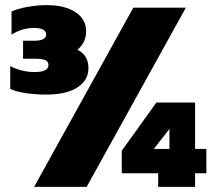

<svg xmlns="http://www.w3.org/2000/svg" viewBox="-20 -729 845 749"><path d="M20 -382V-471Q65 -448 115 -448Q169 -448 169 -475Q169 -489 156.5 -494.5Q144 -500 113 -500H70V-570H112Q160 -570 160 -594Q160 -620 113 -620Q66 -620 25 -594V-684Q48 -695 86.5 -702Q125 -709 162 -709Q233 -709 274.5 -681.5Q316 -654 316 -607Q316 -563 282 -535Q325 -514 325 -463Q325 -416 282 -388Q239 -360 160 -360Q120 -360 82 -365.5Q44 -371 20 -382ZM500 -699H705L318 0H113ZM597 -53H455V-141L590 -329H741V-148H785V-53H741V0H597ZM641 -148V-226L580 -148Z"/></svg>

Font: Prompt ExtraBold
Style: Regular
Weight: 800
Designer: Katatrad Team
Foundry: CadsonDemak
Version: Version 1.001